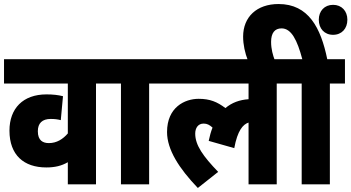

<svg xmlns="http://www.w3.org/2000/svg" viewBox="-20 -916 1746 954"><path d="M532 -501V-622H0V-501H317V-253C293 -225 262 -205 223 -205C194 -205 168 -217 168 -264C168 -304 190 -325 232 -325C252 -325 267 -323 282 -319L293 -438C269 -444 243 -447 211 -447C94 -447 27 -377 27 -267C27 -145 99 -84 210 -84C253 -84 286 -92 317 -110V0H457V-501Z M721 -501H796V-622H519V-501H581V0H721Z M783 -501H1215V-423C1170 -420 1132 -406 1100 -379C1059 -410 1023 -425 967 -425C898 -425 810 -383 810 -260C810 -173 869 -80 963 18L1064 -62C990 -139 950 -194 950 -252C950 -280 964 -302 992 -302C1009 -302 1022 -295 1036 -282C1028 -262 1022 -240 1017 -216L1144 -180C1160 -267 1187 -298 1215 -307V0H1355V-501H1430V-622H783Z M1212 -615H1346C1336 -641 1327 -672 1327 -708C1327 -752 1345 -775 1379 -775C1428 -775 1457 -716 1482 -622H1417V-501H1479V0H1619V-501H1694V-622H1606C1574 -778 1513 -896 1364 -896C1256 -896 1188 -832 1188 -734C1188 -695 1197 -653 1212 -615ZM1564 -818C1564 -774 1592 -743 1635 -743C1678 -743 1706 -774 1706 -818C1706 -861 1678 -892 1635 -892C1592 -892 1564 -861 1564 -818Z"/></svg>

Font: Noto Sans Devanagari UI Condensed ExtraBold
Style: Regular
Weight: 800
Width: 3
Designer: Jelle Bosma - Monotype Design Team
Foundry: Monotype Imaging Inc.
Version: Version 2.004